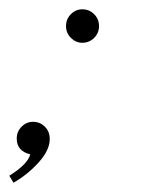

<svg xmlns="http://www.w3.org/2000/svg" viewBox="-80 -328 311 413"><path d="M-51 65 -60 50Q-20 25 -15 4Q-44 -3 -44 -30Q-44 -45 -33.5 -55.5Q-23 -66 -9 -66Q6 -66 16.5 -55.5Q27 -45 27 -29Q27 -5 3 21.5Q-21 48 -51 65ZM97 -236Q83 -236 72.5 -246.5Q62 -257 62 -272Q62 -287 72.5 -297.5Q83 -308 97 -308Q112 -308 122.5 -297.5Q133 -287 133 -272Q133 -257 122.5 -246.5Q112 -236 97 -236Z"/></svg>

Font: Dynalight
Style: Regular
Weight: 400
Designer: Astigmatic (AOETI)
Foundry: Astigmatic (AOETI)
Version: Version 1.000